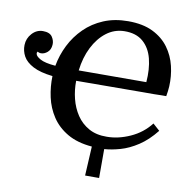

<svg xmlns="http://www.w3.org/2000/svg" viewBox="-103 -808 1056 1080"><g transform="rotate(10 424.5 -267.5)"><path d="M454 181 463 14Q379 7 322.5 -26Q266 -59 233 -109Q200 -159 187 -218.5Q174 -278 176 -338Q105 -346 64 -367.5Q23 -389 6.5 -419Q-10 -449 -9 -483Q-8 -521 18 -549.5Q44 -578 80 -578Q119 -578 133.5 -556Q148 -534 146 -511Q144 -483 126.5 -468Q109 -453 89 -453Q79 -453 70 -459Q65 -452 67 -446Q68 -433 94.5 -418Q121 -403 182 -398Q193 -460 221.5 -517Q250 -574 295.5 -619Q341 -664 403 -690Q465 -716 543 -716Q627 -716 684 -688Q741 -660 775 -613.5Q809 -567 822.5 -510Q836 -453 833 -395Q832 -381 830.5 -367.5Q829 -354 826 -338H799L754 -337H695L312 -335Q311 -283 323.5 -233Q336 -183 363 -142.5Q390 -102 433 -78Q476 -54 536 -55Q601 -55 669 -85.5Q737 -116 782 -174L821 -139Q775 -81 724.5 -48Q674 -15 625 -1Q576 13 534 16V181ZM531 -657Q474 -656 429 -621.5Q384 -587 354.5 -528.5Q325 -470 316 -395L702 -396Q708 -471 693 -530Q678 -589 638 -623.5Q598 -658 531 -657Z"/></g></svg>

Font: Lora SemiBold
Style: Italic
Weight: 600
Italic angle: -3°
Designer: Olga Karpushina, Alexei Vanyashin (Cyrillic)
Foundry: Cyreal
Version: Version 3.011; ttfautohint (v1.8.4.7-5d5b)